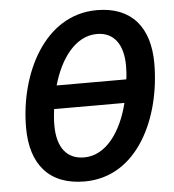

<svg xmlns="http://www.w3.org/2000/svg" viewBox="-52 -774 756 832"><g transform="rotate(-5 325.5 -357.5)"><path d="M283 10C516 10 628 -241 628 -474C628 -631 550 -725 400 -725C169 -725 50 -474 50 -244C50 -83 130 10 283 10ZM501 -415H198C230 -529 297 -622 391 -622C464 -622 505 -568 505 -474C505 -455 504 -434 501 -415ZM290 -94C217 -94 173 -144 173 -244C173 -266 175 -291 178 -314H484C454 -192 386 -94 290 -94Z"/></g></svg>

Font: Noto Sans SemiCondensed SemiBold
Style: Italic
Weight: 600
Width: 4
Italic angle: -12°
Designer: Monotype Design Team
Foundry: Monotype Imaging Inc.
Version: Version 2.013